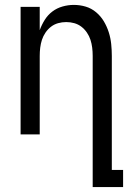

<svg xmlns="http://www.w3.org/2000/svg" viewBox="-20 -548 540 783"><path d="M358 215V-320Q358 -337 356 -353.5Q354 -370 349 -385.5Q344 -401 334.5 -415Q325 -429 312 -439Q299 -449 283 -453.5Q267 -458 250 -458Q233 -458 217 -453.5Q201 -449 188 -439Q175 -429 165.5 -415Q156 -401 151 -385.5Q146 -370 144 -353.5Q142 -337 142 -320V0H64V-520H142V-425Q150 -447 162.5 -467Q175 -487 193.5 -501Q212 -515 235 -521.5Q258 -528 281 -528Q306 -528 329.5 -521Q353 -514 372 -498Q391 -482 403.5 -461Q416 -440 423.5 -416.5Q431 -393 433.5 -368.5Q436 -344 436 -320V145H482V215Z"/></svg>

Font: HulyMono
Style: Regular
Weight: 400
Monospace: yes
Designer: Belleve Invis
Foundry: Belleve Invis
Version: Version 33.2.5; ttfautohint (v1.8.4)